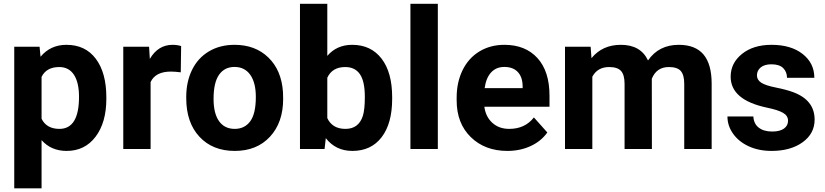

<svg xmlns="http://www.w3.org/2000/svg" viewBox="-20 -794 4398 1023"><path d="M546.6 -267.5Q546.6 -141.6 489.4 -65.7Q432.2 10.1 335 10.1Q252.4 10.1 201.5 -47.4V209.6H55.9V-545.1H190.9L196 -491.7Q248.9 -555.2 334 -555.2Q434.8 -555.2 490.7 -480.6Q546.6 -406 546.6 -275.1ZM401 -278.1Q401 -354.2 374.1 -395.5Q347.1 -436.8 295.7 -436.8Q227.2 -436.8 201.5 -384.4V-161.2Q228.2 -107.3 296.7 -107.3Q401 -107.3 401 -278.1Z M943.1 -408.6Q913.4 -412.6 890.7 -412.6Q808.1 -412.6 782.4 -356.7V0H636.8V-545.1H774.3L778.3 -480.1Q822.2 -555.2 899.7 -555.2Q923.9 -555.2 945.1 -548.6Z M972.3 -277.6Q972.3 -358.7 1003.5 -422.2Q1034.8 -485.6 1093.5 -520.4Q1152.1 -555.2 1229.7 -555.2Q1340.1 -555.2 1409.8 -487.7Q1479.6 -420.2 1487.7 -304.3L1488.7 -267Q1488.7 -141.6 1418.6 -65.7Q1348.6 10.1 1230.7 10.1Q1112.8 10.1 1042.6 -65.5Q972.3 -141.1 972.3 -271ZM1117.9 -267Q1117.9 -189.4 1147.1 -148.4Q1176.3 -107.3 1230.7 -107.3Q1283.6 -107.3 1313.4 -147.9Q1343.1 -188.4 1343.1 -277.6Q1343.1 -353.7 1313.4 -395.5Q1283.6 -437.3 1229.7 -437.3Q1176.3 -437.3 1147.1 -395.7Q1117.9 -354.2 1117.9 -267Z M2069.5 -267.5Q2069.5 -136.5 2013.6 -63.2Q1957.7 10.1 1857.4 10.1Q1768.8 10.1 1715.9 -57.9L1709.3 0H1578.3V-773.8H1723.9V-496.2Q1774.3 -555.2 1856.4 -555.2Q1956.2 -555.2 2012.8 -481.9Q2069.5 -408.6 2069.5 -275.6ZM1923.9 -278.1Q1923.9 -360.7 1897.7 -398.7Q1871.5 -436.8 1819.6 -436.8Q1750.1 -436.8 1723.9 -379.8V-164.7Q1750.6 -107.3 1820.7 -107.3Q1891.2 -107.3 1913.4 -176.8Q1923.9 -210.1 1923.9 -278.1Z M2312.8 0H2166.8V-773.8H2312.8Z M2683.6 10.1Q2563.7 10.1 2488.4 -63.5Q2413.1 -137 2413.1 -259.4V-273.6Q2413.1 -355.7 2444.8 -420.4Q2476.6 -485.1 2534.8 -520.2Q2592.9 -555.2 2667.5 -555.2Q2779.3 -555.2 2843.6 -484.6Q2907.8 -414.1 2907.8 -284.6V-225.2H2560.7Q2567.8 -171.8 2603.3 -139.5Q2638.8 -107.3 2693.2 -107.3Q2777.3 -107.3 2824.7 -168.3L2896.2 -88.2Q2863.5 -41.8 2807.6 -15.9Q2751.6 10.1 2683.6 10.1ZM2667 -437.3Q2623.7 -437.3 2596.7 -408.1Q2569.8 -378.8 2562.2 -324.4H2764.7V-336Q2763.7 -384.4 2738.5 -410.8Q2713.4 -437.3 2667 -437.3Z M3127 -545.1 3131.5 -484.1Q3189.4 -555.2 3288.2 -555.2Q3393.5 -555.2 3432.7 -472Q3490.2 -555.2 3596.5 -555.2Q3685.1 -555.2 3728.5 -503.5Q3771.8 -451.9 3771.8 -348.1V0H3625.7V-347.6Q3625.7 -394 3607.6 -415.4Q3589.4 -436.8 3543.6 -436.8Q3478.1 -436.8 3452.9 -374.3L3453.4 0H3307.8V-347.1Q3307.8 -394.5 3289.2 -415.6Q3270.5 -436.8 3225.7 -436.8Q3163.7 -436.8 3136 -385.4V0H2990.4V-545.1Z M4178.8 -150.6Q4178.8 -177.3 4152.4 -192.7Q4125.9 -208.1 4067.5 -220.2Q3873 -261 3873 -385.4Q3873 -457.9 3933.2 -506.5Q3993.5 -555.2 4090.7 -555.2Q4194.5 -555.2 4256.7 -506.3Q4318.9 -457.4 4318.9 -379.3H4173.3Q4173.3 -410.6 4153.1 -431Q4133 -451.4 4090.2 -451.4Q4053.4 -451.4 4033.2 -434.8Q4013.1 -418.1 4013.1 -392.4Q4013.1 -368.3 4036 -353.4Q4058.9 -338.5 4113.4 -327.7Q4167.8 -316.9 4205 -303.3Q4320.4 -261 4320.4 -156.7Q4320.4 -82.1 4256.4 -36Q4192.4 10.1 4091.2 10.1Q4022.7 10.1 3969.5 -14.4Q3916.4 -38.8 3886.1 -81.4Q3855.9 -123.9 3855.9 -173.3H3994Q3996 -134.5 4022.7 -113.9Q4049.4 -93.2 4094.2 -93.2Q4136 -93.2 4157.4 -109.1Q4178.8 -124.9 4178.8 -150.6Z"/></svg>

Font: Vazir FD
Style: Bold
Weight: 700
Foundry: DejaVu fonts team - Redesigned by Saber Rastikerdar
Version: Version 21.10;October 20, 2019;FontCreator 12.0.0.2547 64-bi